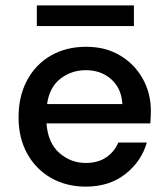

<svg xmlns="http://www.w3.org/2000/svg" viewBox="-20 -682 624 714"><path d="M299 12Q226 12 169.5 -20.5Q113 -53 81 -111Q49 -169 49 -246Q49 -324 80.5 -383Q112 -442 168.5 -475Q225 -508 300 -508Q373 -508 427 -475.5Q481 -443 511 -389Q541 -335 541 -270Q541 -260 540.5 -248.5Q540 -237 539 -223H153Q158 -151 200.5 -113.5Q243 -76 299 -76Q344 -76 374.5 -96.5Q405 -117 420 -152H526Q506 -82 446.5 -35Q387 12 299 12ZM299 -421Q246 -421 205 -389.5Q164 -358 155 -295H435Q432 -353 394 -387Q356 -421 299 -421ZM117 -585V-662H478V-585Z"/></svg>

Font: DeepMind Sans Medium
Style: Regular
Weight: 500
Designer: Jonny Pinhorn / Modifications: Colophon Foundry
Foundry: Colophon Foundry
Version: Version 1.002; ttfautohint (v1.8.2)